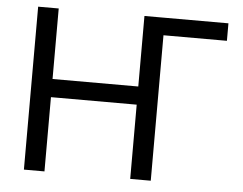

<svg xmlns="http://www.w3.org/2000/svg" viewBox="-52 -791 1080 854"><g transform="rotate(5 488.5 -364.0)"><path d="M934.1 -727.5V-649.4H624.5L562 -727.5ZM84.5 0V-727.5H176.3V-412.6H559.1V-727.5H650.9V0H559.1V-331.5H176.3V0Z"/></g></svg>

Font: Inter 18pt
Style: Regular
Weight: 400
Designer: Rasmus Andersson
Foundry: rsms
Version: Version 4.001;git-66647c0bb